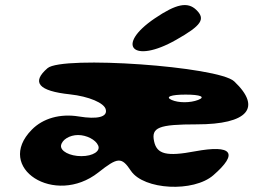

<svg xmlns="http://www.w3.org/2000/svg" viewBox="-20 -789 996 755"><path d="M167 -521C102 -465 132 -431 255 -418C329 -410 391 -384 396 -358C403 -329 363 -319 290 -331C217 -343 149 -324 105 -279C-43 -129 196 24 367 -111C443 -171 458 -173 495 -117C546 -42 741 -32 819 -100C919 -187 893 -221 747 -194C636 -173 597 -182 586 -233C574 -288 604 -300 754 -300C954 -300 1011 -365 901 -469C839 -528 225 -571 167 -521ZM759 -396C728 -384 682 -384 655 -396C628 -408 652 -417 710 -417C768 -417 790 -408 759 -396ZM366 -217C376 -195 346 -175 300 -175C254 -175 217 -195 220 -217C224 -240 254 -258 287 -258C320 -258 356 -240 366 -217ZM589 -717C431 -610 503 -536 672 -632C773 -689 789 -714 752 -750C718 -783 673 -774 589 -717Z"/></svg>

Font: Hussar Skorodowane
Style: Ky
Weight: 700
Foundry: Cannot Into Space Fonts
Version: Version 0.892